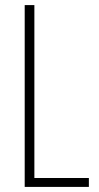

<svg xmlns="http://www.w3.org/2000/svg" viewBox="-20 -734 387 754"><path d="M77 0V-714H115V-35H329V0Z"/></svg>

Font: Noto Sans Lao Looped ExtraCondensed ExtraLight
Style: Regular
Weight: 200
Width: 2
Designer: Mark Frömberg, Ben Mitchell
Foundry: The Fontpad Ltd
Version: Version 1.002; ttfautohint (v1.8.4.7-5d5b)